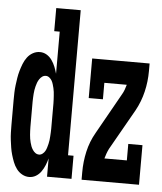

<svg xmlns="http://www.w3.org/2000/svg" viewBox="-53 -781 706 836"><g transform="rotate(5 300.0 -363.5)"><path d="M105 8Q89 8 74.5 0Q60 -8 50 -21.5Q40 -35 34 -50.5Q28 -66 23.5 -81.5Q19 -97 16.5 -113Q14 -129 12 -145Q10 -161 9.5 -177.5Q9 -194 9 -210V-320Q9 -336 9.5 -352.5Q10 -369 12 -385Q14 -401 16.5 -417Q19 -433 23.5 -448.5Q28 -464 34 -479.5Q40 -495 50 -508.5Q60 -522 74.5 -530Q89 -538 105 -538Q121 -538 134.5 -530Q148 -522 157.5 -508.5Q167 -495 173 -480Q179 -465 183 -450V-634H159V-735H266V-101H290V0H183V-80Q179 -65 173 -50Q167 -35 157.5 -21.5Q148 -8 134.5 0Q121 8 105 8ZM140 -93Q148 -93 155 -98.5Q162 -104 166 -111Q170 -118 172.5 -126.5Q175 -135 177 -143Q179 -151 180 -159.5Q181 -168 181.5 -176.5Q182 -185 182.5 -193.5Q183 -202 183 -210V-320Q183 -328 182.5 -336.5Q182 -345 181.5 -353.5Q181 -362 180 -370.5Q179 -379 177 -387Q175 -395 172.5 -403.5Q170 -412 166 -419Q162 -426 155 -431.5Q148 -437 140 -437Q131 -437 124 -432Q117 -427 112 -419.5Q107 -412 104 -404Q101 -396 99 -388Q97 -380 95.5 -371.5Q94 -363 93.5 -354.5Q93 -346 92.5 -337.5Q92 -329 92 -320V-210Q92 -201 92.5 -192.5Q93 -184 93.5 -175.5Q94 -167 95.5 -158.5Q97 -150 99 -142Q101 -134 104 -126Q107 -118 112 -110.5Q117 -103 124 -98Q131 -93 140 -93ZM334 0V-33Q334 -79 344 -123.5Q354 -168 377 -208L427 -297L477 -386Q483 -396 487 -407Q491 -418 494 -429H396V-357H334V-530H585V-497Q585 -451 574.5 -406.5Q564 -362 542 -322L441 -144Q436 -134 432 -123Q428 -112 425 -101H523V-173H585V0Z"/></g></svg>

Font: Iosevka Curly Slab Extended
Style: Bold
Weight: 700
Width: 7
Monospace: yes
Designer: Belleve Invis
Foundry: Belleve Invis
Version: Version 11.1.0; ttfautohint (v1.8.3)